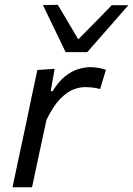

<svg xmlns="http://www.w3.org/2000/svg" viewBox="-20 -792 563 812"><path d="M33 0Q44.5 -55 55.2 -105.8Q66 -156.5 79.5 -219L90 -268.5Q100 -317 112.2 -375.2Q124.5 -433.5 138 -496L211 -501L194.5 -406.5H202.5Q228.5 -448.5 256.5 -470.2Q284.5 -492 311.8 -500Q339 -508 362.5 -508Q380 -508 397.5 -504.8Q415 -501.5 428 -497L403.5 -415.5Q385 -420.5 369.5 -422Q354 -423.5 338.5 -423.5Q317 -423.5 290.8 -413.8Q264.5 -404 235.2 -374.5Q206 -345 176.5 -285L161.5 -215.5Q149 -156.5 138 -105.8Q127 -55 115.5 0ZM257.5 -571.5Q233.5 -621 209.5 -671Q185.5 -721 161.5 -770.5L224.5 -771.5Q246 -735.5 267.8 -698.8Q289.5 -662 311 -625.5Q347 -662 382.2 -697.8Q417.5 -733.5 452.5 -770H523Q478.5 -719 435.5 -670.2Q392.5 -621.5 349 -571.5Z"/></svg>

Font: Commissioner
Style: Italic
Weight: 400
Italic angle: -12°
Designer: Kostas Bartsokas
Foundry: Kostas Bartsokas
Version: Version 1.000; ttfautohint (v1.8.3)